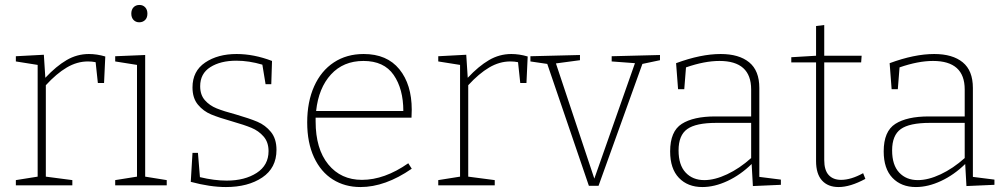

<svg xmlns="http://www.w3.org/2000/svg" viewBox="-20 -748 4058 775"><path d="M405 -520 400 -413H375L366 -497Q351 -500 335 -500Q291 -500 249.5 -475.5Q208 -451 165 -404V-35L272 -21V0H44V-21L132 -35V-486L44 -500V-521L157 -527L163 -434Q207 -481 249 -505.5Q291 -530 339 -530Q371 -530 405 -520Z M566 -526V-35L653 -21V0H445V-21L533 -35V-486L445 -500V-521ZM510 -693Q510 -709 519 -718.5Q528 -728 543 -728Q557 -728 566 -718.5Q575 -709 575 -693Q575 -676 565.5 -667Q556 -658 542 -658Q528 -658 519 -667.5Q510 -677 510 -693Z M932 -286Q987 -270 1019 -256.5Q1051 -243 1073.5 -215.5Q1096 -188 1096 -143Q1096 -70 1038.5 -31.5Q981 7 892 7Q828 7 750 -14L757 -131H779L787 -33Q845 -19 895 -19Q968 -19 1016 -50Q1064 -81 1064 -138Q1064 -174 1044 -197Q1024 -220 995 -232Q966 -244 917 -258Q864 -273 832.5 -286Q801 -299 779 -325.5Q757 -352 757 -395Q757 -461 808 -495.5Q859 -530 935 -530Q1005 -530 1078 -502L1075 -408H1052L1039 -487Q985 -503 934 -503Q870 -503 829 -477Q788 -451 788 -400Q788 -365 807 -343.5Q826 -322 854.5 -310.5Q883 -299 932 -286Z M1628 -89 1642 -67Q1535 7 1435 7Q1372 7 1323.5 -23.5Q1275 -54 1247.5 -113Q1220 -172 1220 -254Q1220 -337 1248 -399.5Q1276 -462 1327.5 -496Q1379 -530 1448 -530Q1542 -530 1592 -468.5Q1642 -407 1642 -305Q1642 -288 1641 -273H1254V-258Q1254 -147 1305 -84.5Q1356 -22 1441 -22Q1532 -22 1628 -89ZM1256 -300H1608Q1608 -389 1569 -445.5Q1530 -502 1447 -502Q1366 -502 1316 -447.5Q1266 -393 1256 -300Z M2110 -520 2105 -413H2080L2071 -497Q2056 -500 2040 -500Q1996 -500 1954.5 -475.5Q1913 -451 1870 -404V-35L1977 -21V0H1749V-21L1837 -35V-486L1749 -500V-521L1862 -527L1868 -434Q1912 -481 1954 -505.5Q1996 -530 2044 -530Q2076 -530 2110 -520Z M2449 -521 2644 -526V-505L2573 -490L2396 2H2357L2189 -490L2121 -500V-521L2321 -526V-505L2224 -492L2379 -27L2543 -493L2449 -500Z M3045 -34 3132 -23V-2L3019 3L3014 -86Q2969 -42 2916.5 -17.5Q2864 7 2815 7Q2756 7 2720.5 -30Q2685 -67 2685 -137Q2685 -218 2732 -248Q2779 -278 2867 -278H3012V-387Q3012 -502 2884 -502Q2824 -502 2749 -476L2742 -388H2717L2709 -493Q2809 -530 2889 -530Q2963 -530 3004 -496.5Q3045 -463 3045 -393ZM2823 -21Q2865 -21 2915 -44.5Q2965 -68 3012 -110V-252H2871Q2789 -252 2754 -227Q2719 -202 2719 -141Q2719 -82 2747.5 -51.5Q2776 -21 2823 -21Z M3473 -26Q3412 7 3365 7Q3322 7 3298 -19.5Q3274 -46 3274 -98V-496H3174V-517L3274 -523V-643L3307 -647V-523H3458L3456 -496H3307V-102Q3307 -61 3325 -41.5Q3343 -22 3375 -22Q3415 -22 3464 -49Z M3907 -34 3994 -23V-2L3881 3L3876 -86Q3831 -42 3778.5 -17.5Q3726 7 3677 7Q3618 7 3582.5 -30Q3547 -67 3547 -137Q3547 -218 3594 -248Q3641 -278 3729 -278H3874V-387Q3874 -502 3746 -502Q3686 -502 3611 -476L3604 -388H3579L3571 -493Q3671 -530 3751 -530Q3825 -530 3866 -496.5Q3907 -463 3907 -393ZM3685 -21Q3727 -21 3777 -44.5Q3827 -68 3874 -110V-252H3733Q3651 -252 3616 -227Q3581 -202 3581 -141Q3581 -82 3609.5 -51.5Q3638 -21 3685 -21Z"/></svg>

Font: Bitter Pro ExtraLight
Style: Regular
Weight: 275
Designer: Sol Matas, and Bitter project Authors
Foundry: Sol Matas
Version: Version 1.010